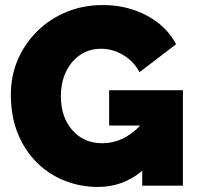

<svg xmlns="http://www.w3.org/2000/svg" viewBox="-20 -735 779 760"><path d="M368 5Q299 5 236.5 -19.5Q174 -44 126 -91.5Q78 -139 50.5 -206.5Q23 -274 23 -361Q23 -436 51 -500Q79 -564 128.5 -612.5Q178 -661 244 -688Q310 -715 387 -715Q483 -715 561 -673.5Q639 -632 677 -560L532 -449Q511 -491 469 -516.5Q427 -542 380 -542Q334 -542 298 -518Q262 -494 241.5 -451.5Q221 -409 221 -354Q221 -271 266.5 -219.5Q312 -168 385 -168Q468 -168 535 -238H412V-378H704V0H543V-59Q467 5 368 5Z"/></svg>

Font: Raleway Black
Style: Regular
Weight: 900
Designer: Matt McInerney, Pablo Impallari, Rodrigo Fuenzalida
Foundry: Matt McInerney, Pablo Impallari, Rodrigo Fuenzalida
Version: Version 4.026